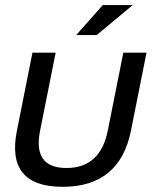

<svg xmlns="http://www.w3.org/2000/svg" viewBox="-20 -718 631 748"><path d="M45.9 -209 106.4 -512.7H196.8L136.2 -209Q106.9 -63.5 238.8 -63.5Q370.6 -63.5 399.9 -209L460.4 -512.7H550.8L490.2 -209Q446.3 9.8 224.1 9.8Q2 9.8 45.9 -209ZM380.4 -698.2H497.1L356.9 -581.5H276.9Z"/></svg>

Font: Sansation
Style: Italic
Weight: 400
Designer: Bernd Montag
Version: Version 1.301